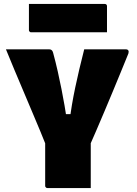

<svg xmlns="http://www.w3.org/2000/svg" viewBox="-20 -949 690 969"><path d="M438 0Q406 0 367 0Q328 0 289.5 0Q251 0 219 0Q216 0 213.5 -1.5Q211 -3 209.5 -5.5Q208 -8 208 -11Q208 -82 208 -155.5Q208 -229 208 -300H438Q438 -268 438 -234.5Q438 -201 438 -167Q438 -133 438 -101Q438 -74 438 -49Q438 -24 438 0ZM10 -700Q62 -700 119.5 -700Q177 -700 227 -700Q233 -700 236.5 -698.5Q240 -697 243 -693.5Q246 -690 248 -683Q261 -635 271.5 -588.5Q282 -542 290.5 -498.5Q299 -455 306 -415Q313 -375 317 -340L287 -373H361L332 -341Q336 -378 343 -419.5Q350 -461 359.5 -506.5Q369 -552 380.5 -600.5Q392 -649 405 -700Q456 -700 512 -700Q568 -700 615 -700Q624 -700 627.5 -694.5Q631 -689 628 -679Q609 -632 589 -583.5Q569 -535 548.5 -485.5Q528 -436 507 -386.5Q486 -337 465 -288Q444 -239 423 -192Q360 -192 320 -192.5Q280 -193 258 -195Q236 -197 227 -199.5Q218 -202 216 -206Q203 -240 184 -285Q165 -330 143.5 -381.5Q122 -433 98.5 -488Q75 -543 52.5 -597Q30 -651 10 -700ZM126 -929H509Q514 -929 517 -926Q520 -923 520 -918Q520 -883 520 -851.5Q520 -820 520 -786H137Q134 -786 131.5 -787.5Q129 -789 127.5 -791.5Q126 -794 126 -797Q126 -831 126 -862.5Q126 -894 126 -929Z"/></svg>

Font: Recursive Black
Style: Regular
Weight: 900
Version: Version 1.085